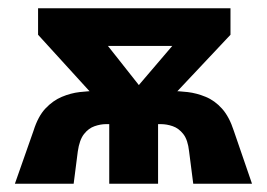

<svg xmlns="http://www.w3.org/2000/svg" viewBox="-20 -444 646 464"><path d="M275 -191 474 -424H537V-360L378 -191ZM16 0 61 -128Q72 -163 90 -182Q108 -201 129.5 -210Q151 -219 172.5 -221.5Q194 -224 212 -224H286V-144H236Q223 -144 208.5 -139Q194 -134 183 -120Q172 -106 168 -78L158 0ZM244 0V-238H362V0ZM226 -191 72 -360V-424H169L353 -191ZM447 0 437 -78Q434 -106 423 -120Q412 -134 397.5 -139Q383 -144 369 -144H320V-224H394Q412 -224 433.5 -221.5Q455 -219 477 -210Q499 -201 516.5 -181.5Q534 -162 545 -128L589 0ZM139 -333V-424H487L488 -333Z"/></svg>

Font: Ysabeau Office ExtraBold
Style: Regular
Weight: 800
Designer: Christian Thalmann (Catharsis Fonts)
Version: Version 2.001;gftools[0.9.30]; featfreeze: tnum,lnum,ss02